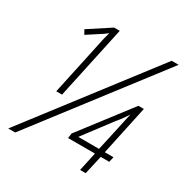

<svg xmlns="http://www.w3.org/2000/svg" viewBox="-165 -845 938 977"><g transform="rotate(30 304.0 -357.0)"><path d="M17 0 565 -714H606L58 0ZM204 -612Q207 -629 211.5 -645.5Q216 -662 220 -677Q196 -658 174 -645L114 -606L100 -631L227 -714H260L168 -286H134ZM439 0 463 -110H305L309 -139L533 -431H565L503 -141H554L547 -110H497L472 0ZM347 -141H469L501 -286Q506 -309 511 -332.5Q516 -356 520 -372Q511 -358 498.5 -340.5Q486 -323 470 -304Z"/></g></svg>

Font: Noto Sans Condensed ExtraLight
Style: Italic
Weight: 200
Width: 3
Italic angle: -12°
Designer: Monotype Design Team
Foundry: Monotype Imaging Inc.
Version: Version 2.013; ttfautohint (v1.8.4.7-5d5b)